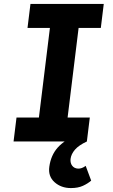

<svg xmlns="http://www.w3.org/2000/svg" viewBox="-20 -720 573 977"><path d="M49 0 64 -122H178L234 -578H120L135 -700H508L493 -578H380L324 -122H437L422 0ZM341 237Q291 237 257.5 207Q224 177 231 128Q239 70 273.5 31Q308 -8 385 -42L422 0Q381 19 361.5 41.5Q342 64 339 89Q337 110 347.5 123.5Q358 137 377 138Q396 139 416 124L444 199Q427 214 402 225.5Q377 237 341 237Z"/></svg>

Font: Inclusive Sans
Style: Italic
Weight: 400
Italic angle: -7°
Designer: Olivia King
Foundry: Olivia King
Version: Version 2.004